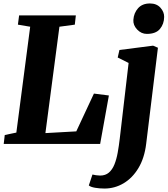

<svg xmlns="http://www.w3.org/2000/svg" viewBox="-20 -832 972 1110"><path d="M1.5 0 7.5 -51.5 74.5 -65.5 154.5 -677.5 83.5 -689.5 90.5 -743H418.5L412.5 -689.5L323.5 -677.5L242.5 -62.5L421 -72.5L523 -291L609.5 -280L559 0ZM825 0Q815 82 780.2 139.8Q745.5 197.5 694.2 227.8Q643 258 584 258Q555 258 529.2 253.5Q503.5 249 493.5 240L514.5 177Q521.5 179 535.2 181Q549 183 558.5 183Q589.5 183 609.5 165.8Q629.5 148.5 641.5 118.8Q653.5 89 660.5 50.2Q667.5 11.5 672.5 -32L723.5 -468L660.5 -499.5L670.5 -543L865 -568L893 -556ZM829 -636Q797 -636 773 -661.2Q749 -686.5 751 -717Q753.5 -756.5 778 -784.2Q802.5 -812 847 -812Q885.5 -812 907.5 -787.5Q929.5 -763 929 -734Q928.5 -693.5 904.8 -664.8Q881 -636 829 -636Z"/></svg>

Font: Merriweather Light 18pt Black
Style: Italic
Weight: 900
Italic angle: -7.8°
Version: Version 2.101